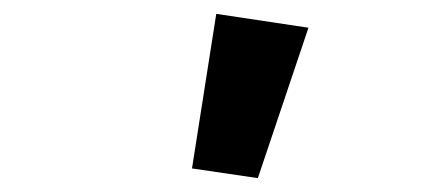

<svg xmlns="http://www.w3.org/2000/svg" viewBox="-20 -836 640 277"><path d="M425 -796 352 -579 257 -593 292 -816Z"/></svg>

Font: IBM Plex Sans Var
Style: Regular
Weight: 400
Designer: Mike Abbink, Paul van der Laan, Pieter van Rosmalen
Foundry: Bold Monday
Version: Version 3.000